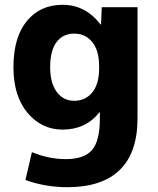

<svg xmlns="http://www.w3.org/2000/svg" viewBox="-20 -550 659 800"><path d="M241 -530Q336 -530 399 -448H401L404 -520H553V-57Q553 86 479 158Q405 230 261 230Q169 230 86 200L113 84Q183 113 254 113Q330 113 363 75.5Q396 38 396 -55V-83H395Q338 -10 241 -10Q153 -10 94.5 -80Q36 -150 36 -270Q36 -394 91.5 -462Q147 -530 241 -530ZM189 -270Q189 -204 216.5 -167Q244 -130 289 -130Q336 -130 364.5 -165Q393 -200 393 -265V-275Q393 -339 364.5 -374.5Q336 -410 289 -410Q242 -410 215.5 -374.5Q189 -339 189 -270Z"/></svg>

Font: M PLUS 1p ExtraBold
Style: Regular
Weight: 800
Version: Version 1.062